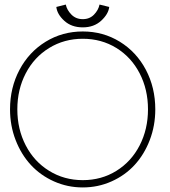

<svg xmlns="http://www.w3.org/2000/svg" viewBox="-20 -810 746 842"><path d="M459 -779.5Q455.5 -748.5 423.8 -719.2Q392 -690 343 -690Q293.5 -690 262 -718.8Q230.5 -747.5 227 -779.5L268.5 -790Q273.5 -766 293.2 -746Q313 -726 343 -726Q373 -726 392.2 -745.8Q411.5 -765.5 416.5 -790ZM24 -330.5Q24 -425.5 65.5 -503.8Q107 -582 180.2 -627Q253.5 -672 343 -672Q432.5 -672 505.5 -627Q578.5 -582 619.8 -503.8Q661 -425.5 661 -330.5Q661 -259 636.8 -195.8Q612.5 -132.5 570.5 -86.8Q528.5 -41 469.2 -14.5Q410 12 343 12Q276 12 216.8 -14.5Q157.5 -41 115.2 -86.8Q73 -132.5 48.5 -195.8Q24 -259 24 -330.5ZM343 -20Q425 -20 490.5 -60.8Q556 -101.5 592.5 -172.5Q629 -243.5 629 -330.5Q629 -417.5 592.5 -488.2Q556 -559 490.5 -599.5Q425 -640 343 -640Q261.5 -640 195.5 -599.5Q129.5 -559 92.8 -488.2Q56 -417.5 56 -330.5Q56 -243.5 92.8 -172.5Q129.5 -101.5 195.5 -60.8Q261.5 -20 343 -20Z"/></svg>

Font: League Spartan ExtraLight
Style: Regular
Weight: 200
Foundry: The League of Moveable Type
Version: Version 2.002